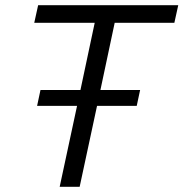

<svg xmlns="http://www.w3.org/2000/svg" viewBox="-20 -720 707 740"><path d="M210 0 277 -312H123L136 -373H290L345 -632H112L127 -700H667L652 -632H422L367 -373H520L507 -312H354L287 0Z"/></svg>

Font: Red Hat Mono
Style: Italic
Weight: 300
Italic angle: -12°
Monospace: yes
Designer: Pentagram, MCKL
Foundry: Pentagram, MCKL
Version: Version 1.023